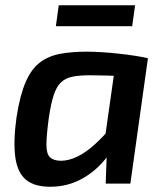

<svg xmlns="http://www.w3.org/2000/svg" viewBox="-20 -700 625 732"><path d="M311 -503Q337 -503 368.5 -501Q400 -499 432 -495.5Q464 -492 493.5 -487.5Q523 -483 544 -478L470 -409Q424 -411 386.5 -412Q349 -413 322 -413Q282 -413 255.5 -407.5Q229 -402 212 -385.5Q195 -369 184.5 -336.5Q174 -304 166 -250Q157 -183 157 -148Q157 -113 171 -100Q185 -87 214 -87Q245 -88 277 -104Q309 -120 342 -150Q375 -180 408 -220L430 -175Q408 -122 370 -80Q332 -38 283 -13.5Q234 11 176 12Q114 13 80.5 -13.5Q47 -40 38.5 -99.5Q30 -159 43 -253Q56 -337 78 -387.5Q100 -438 133 -462.5Q166 -487 210.5 -495Q255 -503 311 -503ZM424 -483 544 -478 477 0H383L387 -113L373 -124ZM495 -680 484 -600H193L204 -680Z"/></svg>

Font: Exo 2 SemiBold
Style: Italic
Weight: 600
Italic angle: -8°
Designer: Natanael Gama
Foundry: Natanael Gama
Version: Version 2.010